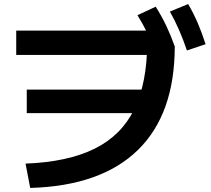

<svg xmlns="http://www.w3.org/2000/svg" viewBox="-20 -875 1040 947"><path d="M106 -68Q314 -76 446.5 -141.5Q579 -207 642.5 -337Q706 -467 706 -667L772 -604H60V-724H805L842 -647Q842 -313 660.5 -135.5Q479 42 129 52ZM112 -317V-433H752V-317ZM749 -610Q728 -667 706.5 -712Q685 -757 658 -800L748 -842Q777 -796 799.5 -749Q822 -702 842 -646ZM902 -626Q883 -682 863 -727.5Q843 -773 818 -818L908 -855Q935 -809 955.5 -761Q976 -713 994 -657Z"/></svg>

Font: M PLUS 1 Code
Style: Regular
Weight: 400
Designer: Coji Morishita
Foundry: UNDERFOREST DESIGN
Version: Version 1.005